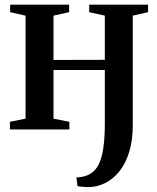

<svg xmlns="http://www.w3.org/2000/svg" viewBox="-20 -542 656 804"><path d="M348.5 241.5Q337 241.5 324.2 240.2Q311.5 239 304.5 237L300 201Q314 201 330.5 197Q347 193 360.5 184Q380 172.5 393 147Q406 121.5 412.5 78.8Q419 36 419 -27V-249H204V-45L270.5 -32V0H21.5V-32L87 -45V-476.5L22.5 -491V-522.5H269.5V-491L204 -476.5V-291L419 -291.5V-476.5L353.5 -491V-522.5H600V-491L536 -476.5V-18Q536 45 521.2 93.5Q506.5 142 480.5 174.8Q454.5 207.5 420.5 224.5Q386.5 241.5 348.5 241.5Z"/></svg>

Font: Merriweather 96pt SemiBold
Style: Regular
Weight: 600
Version: Version 2.100